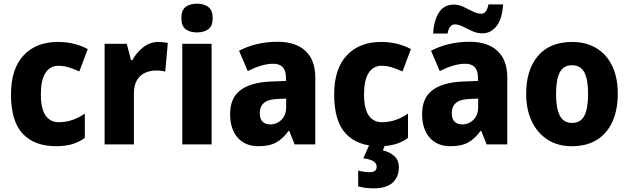

<svg xmlns="http://www.w3.org/2000/svg" viewBox="-20 -788 3433 1048"><path d="M286 10Q168 10 104 -58Q40 -126 40 -272Q40 -412 108.5 -485.5Q177 -559 296 -559Q345 -559 385.5 -548.5Q426 -538 459 -520L413 -398Q382 -412 354.5 -420.5Q327 -429 299 -429Q253 -429 228 -389.5Q203 -350 203 -273Q203 -195 228.5 -158Q254 -121 301 -121Q339 -121 374.5 -133Q410 -145 443 -168V-35Q411 -12 373.5 -1Q336 10 286 10Z M845 -559Q857 -559 871 -557.5Q885 -556 896 -554L882 -397Q863 -403 831 -403Q799 -403 771.5 -390.5Q744 -378 727.5 -350.5Q711 -323 711 -276V0H551V-549H672L695 -460H703Q723 -499 760.5 -529Q798 -559 845 -559Z M1055 -768Q1093 -768 1117 -750Q1141 -732 1141 -689Q1141 -646 1117 -628.5Q1093 -611 1055 -611Q1017 -611 993.5 -628.5Q970 -646 970 -689Q970 -733 993.5 -750.5Q1017 -768 1055 -768ZM1135 -549V0H975V-549Z M1496 -560Q1593 -560 1647 -510.5Q1701 -461 1701 -363V0H1588L1559 -73H1555Q1523 -30 1487 -10Q1451 10 1390 10Q1318 10 1277 -37Q1236 -84 1236 -165Q1236 -253 1292 -295.5Q1348 -338 1457 -343L1541 -346V-363Q1541 -440 1472 -440Q1440 -440 1405 -429.5Q1370 -419 1332 -400L1285 -511Q1328 -534 1381.5 -547Q1435 -560 1496 -560ZM1497 -248Q1443 -246 1420.5 -226Q1398 -206 1398 -171Q1398 -138 1413.5 -123.5Q1429 -109 1455 -109Q1491 -109 1516.5 -134.5Q1542 -160 1542 -204V-250Z M2050 10Q1932 10 1868 -58Q1804 -126 1804 -272Q1804 -412 1872.5 -485.5Q1941 -559 2060 -559Q2109 -559 2149.5 -548.5Q2190 -538 2223 -520L2177 -398Q2146 -412 2118.5 -420.5Q2091 -429 2063 -429Q2017 -429 1992 -389.5Q1967 -350 1967 -273Q1967 -195 1992.5 -158Q2018 -121 2065 -121Q2103 -121 2138.5 -133Q2174 -145 2207 -168V-35Q2175 -12 2137.5 -1Q2100 10 2050 10ZM2157 125Q2157 178 2123 209Q2089 240 2020 240Q1994 240 1972.5 237Q1951 234 1935 229V143Q1950 147 1966.5 149.5Q1983 152 1997 152Q2036 152 2036 122Q2036 85 1963 76L1997 0H2082L2070 33Q2104 40 2130.5 62.5Q2157 85 2157 125Z M2544 -560Q2641 -560 2695 -510.5Q2749 -461 2749 -363V0H2636L2607 -73H2603Q2571 -30 2535 -10Q2499 10 2438 10Q2366 10 2325 -37Q2284 -84 2284 -165Q2284 -253 2340 -295.5Q2396 -338 2505 -343L2589 -346V-363Q2589 -440 2520 -440Q2488 -440 2453 -429.5Q2418 -419 2380 -400L2333 -511Q2376 -534 2429.5 -547Q2483 -560 2544 -560ZM2545 -248Q2491 -246 2468.5 -226Q2446 -206 2446 -171Q2446 -138 2461.5 -123.5Q2477 -109 2503 -109Q2539 -109 2564.5 -134.5Q2590 -160 2590 -204V-250ZM2344 -605Q2348 -675 2375.5 -719Q2403 -763 2458 -763Q2484 -763 2510 -750.5Q2536 -738 2560.5 -725.5Q2585 -713 2608 -713Q2621 -713 2631 -725Q2641 -737 2646 -764H2726Q2721 -683 2689.5 -644.5Q2658 -606 2613 -606Q2585 -606 2558.5 -618Q2532 -630 2507 -642.5Q2482 -655 2461 -655Q2450 -655 2439 -644Q2428 -633 2423 -605Z M3352 -276Q3352 -191 3324 -126.5Q3296 -62 3240 -26Q3184 10 3101 10Q3024 10 2968.5 -26Q2913 -62 2882.5 -126Q2852 -190 2852 -276Q2852 -407 2916.5 -483Q2981 -559 3104 -559Q3177 -559 3233 -526.5Q3289 -494 3320.5 -430.5Q3352 -367 3352 -276ZM3015 -275Q3015 -197 3035.5 -157Q3056 -117 3103 -117Q3150 -117 3170 -157Q3190 -197 3190 -276Q3190 -354 3169.5 -393Q3149 -432 3102 -432Q3056 -432 3035.5 -393Q3015 -354 3015 -275Z"/></svg>

Font: Noto Sans Devanagari SemiCondensed ExtraBold
Style: Regular
Weight: 800
Width: 4
Designer: Jelle Bosma - Monotype Design Team
Foundry: Monotype Imaging Inc.
Version: Version 2.004; ttfautohint (v1.8.4.7-5d5b)